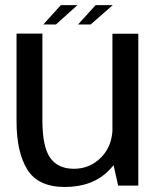

<svg xmlns="http://www.w3.org/2000/svg" viewBox="-20 -724 624 749"><path d="M440.8 0H519.5V-592.4H418.6V-100.2ZM145.4 -593H44.5V-251Q44.5 -130.1 86.7 -62.4Q129 5.4 232.8 5.4Q341.2 5.4 404.9 -59.3Q468.5 -124.1 468.5 -196.3L419 -226.1Q419 -156.1 375.3 -110.8Q331.5 -65.6 268.3 -65.6Q205.8 -65.6 175.6 -108.6Q145.4 -151.6 145.4 -254.9ZM149.2 -628.6H198.3L282 -704H217.3ZM284.7 -628.6H333.7L419.9 -704H352.9Z"/></svg>

Font: Anybody Thin
Style: Regular
Weight: 100
Designer: Tyler Finck
Foundry: Etcetera Type Company
Version: Version 1.114;gftools[0.9.25]